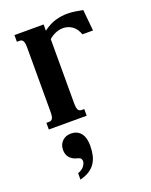

<svg xmlns="http://www.w3.org/2000/svg" viewBox="-153 -611 779 991"><g transform="rotate(-20 236.5 -115.0)"><path d="M217.3 -435.1V-85Q217.3 -69.8 218.8 -60.5Q220.2 -51.3 223.6 -45.9Q227.1 -40.5 231.7 -38.6Q236.3 -36.6 243.2 -36.6H256.3V0H48.3V-36.6H62Q68.4 -36.6 73.2 -38.6Q78.1 -40.5 81.5 -45.9Q85 -51.3 86.4 -60.5Q87.9 -69.8 87.9 -85V-433.6Q87.9 -448.7 86.4 -458Q85 -467.3 81.5 -472.7Q78.1 -478 73.2 -480Q68.4 -481.9 62 -481.9H48.3V-518.6H208.5V-484.4Q243.2 -510.3 276.1 -519.8Q309.1 -529.3 341.3 -529.3Q363.3 -529.3 384.5 -525.9Q405.8 -522.5 426.3 -518.6L437.5 -402.3H379.4Q367.7 -435.5 345 -451.2Q322.3 -466.8 295.4 -466.8Q275.4 -466.8 255.4 -458.7Q235.4 -450.7 217.3 -435.1ZM220.7 149.9Q220.7 177.7 215.6 201.7Q210.4 225.6 198.2 244.6Q186 263.7 165.3 277.3Q144.5 291 113.3 298.8V263.7Q137.7 254.9 148.2 240.2Q158.7 225.6 158.7 213.4Q158.7 206.5 154.5 200Q150.4 193.4 133.8 189.5Q110.8 184.1 95.9 167.7Q81.1 151.4 81.1 125Q81.1 95.7 99.6 77.1Q118.2 58.6 147.5 58.6Q167.5 58.6 181.4 65.9Q195.3 73.2 204.1 85.7Q212.9 98.1 216.8 114.7Q220.7 131.3 220.7 149.9Z"/></g></svg>

Font: Arian AMU Serif
Style: Bold
Weight: 700
Designer: Ruben Hakobyan (Tarumian)
Foundry: Ruben Hakobyan (Tarumian)
Version: Version 1.002